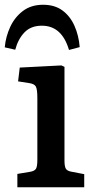

<svg xmlns="http://www.w3.org/2000/svg" viewBox="-35 -787 398 807"><path d="M38 0V-56L92 -65Q110 -68 116 -77.5Q122 -87 122 -115V-375Q122 -412 115.5 -423.5Q109 -435 86 -438L41 -445L48 -503L223 -512L236 -506V-112Q236 -87 242 -77.5Q248 -68 267 -65L319 -55V0ZM146 -767Q195 -767 227.5 -743Q260 -719 278 -678.5Q296 -638 300 -589L255 -577Q225 -679 141 -679Q95 -679 68 -651Q41 -623 29 -578L-15 -588Q-11 -633 8 -674Q27 -715 61.5 -741Q96 -767 146 -767Z"/></svg>

Font: Literata 12pt Medium
Style: Regular
Weight: 500
Designer: Latin by Veronika Burian and Jose Scaglione. Greek by Irene Vlachou. Cyrillic by Vera Evstafieva.
Foundry: TypeTogether
Version: Version 3.002